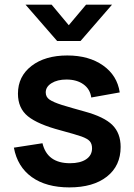

<svg xmlns="http://www.w3.org/2000/svg" viewBox="-20 -795 581 830"><path d="M90.3 -774.9H203.1L277.3 -686L352.1 -774.9H464.4L328.1 -617.7H227.1ZM279.8 15.1Q179.7 15.1 117.4 -29.5Q55.2 -74.2 40 -156.7L163.6 -175.8Q184.1 -89.4 282.7 -89.4Q326.7 -89.4 352.3 -106.4Q377.9 -123.5 377.9 -153.8Q377.9 -172.9 368.4 -184.1Q358.9 -195.3 332 -205.1Q306.6 -213.9 242.2 -231.4Q144 -257.3 100.8 -292.2Q57.6 -327.1 57.6 -390.1Q57.6 -464.8 116.2 -510Q174.8 -555.2 271 -555.2Q364.3 -555.2 425.5 -512Q486.8 -468.8 497.6 -395.5L374.5 -373.5Q369.6 -409.7 340.8 -430.4Q312 -451.2 267.1 -451.2Q228 -451.2 202.9 -435.5Q177.7 -419.9 177.7 -395.5Q177.7 -375.5 194.3 -364.3Q210.9 -353 247.6 -341.3Q292.5 -327.6 345.7 -313Q430.2 -290 465.8 -254.6Q501.5 -219.2 501.5 -159.7Q501.5 -78.1 442.1 -31.5Q382.8 15.1 279.8 15.1Z"/></svg>

Font: Vela Sans Bd
Style: Bold
Weight: 700
Designer: Principal design: Mikhail Sharanda - project Manrope.
Design modification: Ravid Balaliev
Foundry: Mikhail Sharanda
Version: Version 1.001